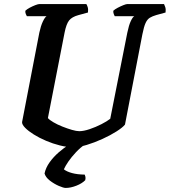

<svg xmlns="http://www.w3.org/2000/svg" viewBox="-20 -724 835 944"><path d="M341.5 0Q310 0 275 -8.8Q240 -17.5 206.5 -31.8Q173 -46 146.2 -62.8Q119.5 -79.5 103.8 -95.5Q88 -111.5 88.5 -123.5L173.5 -564Q180.5 -596.5 190.5 -617.8Q200.5 -639 209 -644.5H112Q110 -648 107 -654.8Q104 -661.5 104.5 -671Q112 -678.5 126 -686Q140 -693.5 153.8 -698.8Q167.5 -704 173.5 -704H404.5Q407.5 -700 411 -689.5Q414.5 -679 412.5 -662.5L365 -649.5Q334 -641 320 -623.8Q306 -606.5 297.5 -563.5L215.5 -143.5Q223.5 -134 242.8 -122.8Q262 -111.5 286.5 -101.8Q311 -92 333.5 -85.5Q356 -79 369.5 -79Q391 -79 420.8 -89Q450.5 -99 478.8 -113.5Q507 -128 522 -140L606 -563.5Q613.5 -600 623 -620.2Q632.5 -640.5 640.5 -644.5H544Q542.5 -647 539.5 -654.5Q536.5 -662 537 -671Q544 -678 558.2 -685.5Q572.5 -693 586.2 -698.5Q600 -704 605.5 -704H786.5Q789 -699.5 792.5 -689Q796 -678.5 794 -662.5L748.5 -650Q729.5 -644.5 716.8 -636.8Q704 -629 695.8 -611Q687.5 -593 680 -555L594.5 -111.5Q583 -97 552.8 -77.8Q522.5 -58.5 483.5 -40.8Q444.5 -23 406.5 -11.5Q368.5 0 341.5 0ZM303 200Q292 200 269 190Q246 180 225.2 164Q204.5 148 199 129Q205 100.5 223.8 74.2Q242.5 48 268.2 25.5Q294 3 321.5 -14L401.5 -16.5Q375.5 1 353.5 24.5Q331.5 48 316.2 70.2Q301 92.5 294 108.5Q308.5 120 334.5 127Q360.5 134 396.5 134.5Q398.5 138.5 400 145.2Q401.5 152 399 162Q383.5 178 355.5 189Q327.5 200 303 200Z"/></svg>

Font: Texturina Medium
Style: Italic
Weight: 500
Italic angle: -11°
Designer: Guillermo Torres Carreño
Foundry: Omnibus-Type
Version: Version 1.002